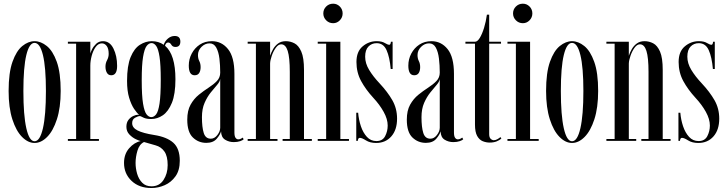

<svg xmlns="http://www.w3.org/2000/svg" viewBox="-20 -744 3842 1014"><path d="M162.5 11Q128 11 96.5 -20.8Q65 -52.5 45.2 -114Q25.5 -175.5 25.5 -263.5Q25.5 -360 46 -417.8Q66.5 -475.5 98 -501Q129.5 -526.5 162.5 -526.5Q195.5 -526.5 227.2 -501Q259 -475.5 279.8 -417.8Q300.5 -360 300.5 -263.5Q300.5 -175.5 280.5 -114Q260.5 -52.5 229 -20.8Q197.5 11 162.5 11ZM162.5 2Q191 2 206.8 -66.8Q222.5 -135.5 222.5 -263.5Q222.5 -389 206.8 -453.2Q191 -517.5 162.5 -517.5Q134.5 -517.5 119 -453.2Q103.5 -389 103.5 -263.5Q103.5 -135.5 119 -66.8Q134.5 2 162.5 2Z M338.5 0V-10H382V-513.5H338.5V-523.5H457V-461Q458 -467.5 465.8 -483.2Q473.5 -499 488 -512.8Q502.5 -526.5 524 -526.5Q560 -526.5 579.2 -487.5Q598.5 -448.5 598.5 -396Q598.5 -346.5 567.5 -346.5Q552 -346.5 544.5 -359.8Q537 -373 537 -392Q537 -410.5 545.5 -426.2Q554 -442 554 -459.5Q554 -487.5 543.5 -501.2Q533 -515 518 -515Q499 -515 485.2 -495.8Q471.5 -476.5 464.2 -449.2Q457 -422 457 -397.5V-10H502.5V0Z M780 249Q714.5 249 674.8 211.2Q635 173.5 635 116.5Q635 70 662 39Q689 8 723 1Q716.5 0 698 -8.5Q679.5 -17 663.5 -33.5Q647.5 -50 647.5 -74.5Q647.5 -97 658.5 -111Q669.5 -125 684 -131.5Q698.5 -138 708.5 -138Q714.5 -138 715.5 -137Q703 -147 688 -169.2Q673 -191.5 662 -227.8Q651 -264 651 -316.5Q651 -397 670 -442.8Q689 -488.5 719 -507.5Q749 -526.5 781.5 -526.5Q818 -526.5 844.5 -507.5Q851 -527 867 -540.5Q883 -554 902.5 -554Q932.5 -554 932.5 -524.5Q932.5 -496 906.5 -496Q891.5 -496 884.8 -507.8Q878 -519.5 868 -519.5Q856 -519.5 851.5 -502.5Q906.5 -456 906.5 -325.5Q906.5 -247 887.8 -201Q869 -155 840 -135.2Q811 -115.5 779 -115.5Q754 -115.5 740 -121.8Q726 -128 723 -130Q722 -131 718.5 -131Q709.5 -131 693.8 -122.5Q678 -114 678 -93.5Q678 -69.5 706.5 -55Q735 -40.5 794.5 -31Q861.5 -20.5 895.5 10Q929.5 40.5 929.5 105Q929.5 155.5 906.8 187.2Q884 219 849.8 234Q815.5 249 780 249ZM779 -125.5Q793 -125.5 804.5 -140Q816 -154.5 822.5 -197Q829 -239.5 829 -323.5Q829 -402.5 822.5 -444.2Q816 -486 805 -501.2Q794 -516.5 780.5 -516.5Q766 -516.5 754.2 -501Q742.5 -485.5 735.5 -443.2Q728.5 -401 728.5 -321Q728.5 -238.5 735.5 -196.5Q742.5 -154.5 754 -140Q765.5 -125.5 779 -125.5ZM780 240Q821.5 240 843.5 206.5Q865.5 173 865.5 128Q865.5 80.5 848.2 56Q831 31.5 801.5 23.5Q780 18 764.2 12.8Q748.5 7.5 740.5 6Q715.5 18.5 705.8 52Q696 85.5 696 116.5Q696 145 704.2 173.5Q712.5 202 731 221Q749.5 240 780 240Z M1069.5 10.5Q1028 10.5 998.5 -18Q969 -46.5 969 -112Q969 -160 986.5 -191.2Q1004 -222.5 1030 -243.5Q1056 -264.5 1082 -281.2Q1108 -298 1125.5 -316.2Q1143 -334.5 1143 -360.5Q1143 -399.5 1138.8 -434.8Q1134.5 -470 1122.2 -492.5Q1110 -515 1086.5 -515Q1063 -515 1044.2 -496.5Q1025.5 -478 1025.5 -453Q1025.5 -435 1032.5 -421.5Q1039.5 -408 1039.5 -389.5Q1039.5 -370.5 1032 -358.5Q1024.5 -346.5 1008 -346.5Q977 -346.5 977 -397.5Q977 -431.5 992.5 -461Q1008 -490.5 1035.2 -508.5Q1062.5 -526.5 1099 -526.5Q1150.5 -526.5 1184.2 -484.8Q1218 -443 1218 -354V-44.5Q1218 -24.5 1224 -16.2Q1230 -8 1238.5 -8Q1245 -8 1251.8 -11.2Q1258.5 -14.5 1261.5 -17.5L1267 -8.5Q1262.5 -3.5 1248.5 1.5Q1234.5 6.5 1214.5 6.5Q1189.5 6.5 1168.8 -6.2Q1148 -19 1147.5 -50.5Q1143 -33 1124.5 -11.2Q1106 10.5 1069.5 10.5ZM1093.5 -11.5Q1113 -11.5 1128 -31Q1143 -50.5 1143 -69.5V-327.5Q1141.5 -313 1126.8 -296Q1112 -279 1093.2 -255.8Q1074.5 -232.5 1060.5 -200.8Q1046.5 -169 1046.5 -125Q1046.5 -72 1056 -41.8Q1065.5 -11.5 1093.5 -11.5Z M1288 0V-10H1331.5V-513.5H1288V-523.5H1406.5V-449.5Q1412 -466.5 1422 -484.2Q1432 -502 1448.5 -514.2Q1465 -526.5 1489.5 -526.5Q1513.5 -526.5 1535.2 -515.2Q1557 -504 1571.2 -471.5Q1585.5 -439 1585.5 -374.5V-10H1627V0H1472.5V-10H1510.5V-364.5Q1510.5 -440 1499.5 -475Q1488.5 -510 1465 -510Q1450 -510 1436.8 -491.8Q1423.5 -473.5 1415.2 -449.5Q1407 -425.5 1406.5 -408.5V-10H1445.5V0Z M1739.5 -621.5Q1717.5 -621.5 1702.5 -636.8Q1687.5 -652 1687.5 -673Q1687.5 -694.5 1702.5 -709.5Q1717.5 -724.5 1739.5 -724.5Q1760 -724.5 1774.8 -709.5Q1789.5 -694.5 1789.5 -673Q1789.5 -652 1774.8 -636.8Q1760 -621.5 1739.5 -621.5ZM1658 0V-10H1702.5V-513.5H1658V-523.5H1777.5V-10H1823V0Z M1966.5 11Q1934 11 1912.8 -2.5Q1891.5 -16 1880 -16Q1871 -16 1869.5 0H1861.5V-148.5H1871.5Q1874.5 -111.5 1886 -77.2Q1897.5 -43 1917.8 -21Q1938 1 1968 1Q2000.5 1 2014 -25Q2027.5 -51 2027.5 -81Q2027.5 -115 2006.2 -153.2Q1985 -191.5 1951.5 -227.5Q1911.5 -271 1887 -316.2Q1862.5 -361.5 1862.5 -416.5Q1862.5 -471.5 1895 -499Q1927.5 -526.5 1969 -526.5Q1996.5 -526.5 2012 -517Q2027.5 -507.5 2036 -507.5Q2043 -507.5 2044.5 -523.5H2053.5V-379.5H2043.5Q2038 -442.5 2021.5 -479.2Q2005 -516 1969 -516Q1943 -516 1925.8 -498.2Q1908.5 -480.5 1908.5 -444.5Q1908.5 -409.5 1929.5 -374.8Q1950.5 -340 1984.5 -304Q2027 -258.5 2052 -214.8Q2077 -171 2077 -117.5Q2077 -58 2046.5 -23.5Q2016 11 1966.5 11Z M2229 10.5Q2187.5 10.5 2158 -18Q2128.5 -46.5 2128.5 -112Q2128.5 -160 2146 -191.2Q2163.5 -222.5 2189.5 -243.5Q2215.5 -264.5 2241.5 -281.2Q2267.5 -298 2285 -316.2Q2302.5 -334.5 2302.5 -360.5Q2302.5 -399.5 2298.2 -434.8Q2294 -470 2281.8 -492.5Q2269.5 -515 2246 -515Q2222.5 -515 2203.8 -496.5Q2185 -478 2185 -453Q2185 -435 2192 -421.5Q2199 -408 2199 -389.5Q2199 -370.5 2191.5 -358.5Q2184 -346.5 2167.5 -346.5Q2136.5 -346.5 2136.5 -397.5Q2136.5 -431.5 2152 -461Q2167.5 -490.5 2194.8 -508.5Q2222 -526.5 2258.5 -526.5Q2310 -526.5 2343.8 -484.8Q2377.5 -443 2377.5 -354V-44.5Q2377.5 -24.5 2383.5 -16.2Q2389.5 -8 2398 -8Q2404.5 -8 2411.2 -11.2Q2418 -14.5 2421 -17.5L2426.5 -8.5Q2422 -3.5 2408 1.5Q2394 6.5 2374 6.5Q2349 6.5 2328.2 -6.2Q2307.5 -19 2307 -50.5Q2302.5 -33 2284 -11.2Q2265.5 10.5 2229 10.5ZM2253 -11.5Q2272.5 -11.5 2287.5 -31Q2302.5 -50.5 2302.5 -69.5V-327.5Q2301 -313 2286.2 -296Q2271.5 -279 2252.8 -255.8Q2234 -232.5 2220 -200.8Q2206 -169 2206 -125Q2206 -72 2215.5 -41.8Q2225 -11.5 2253 -11.5Z M2566 9Q2547.5 9 2529.5 1.8Q2511.5 -5.5 2500 -26Q2488.5 -46.5 2488.5 -86V-513.5H2438V-523.5H2488.5Q2501.5 -523.5 2514 -544Q2526.5 -564.5 2536.5 -597.2Q2546.5 -630 2551.5 -666.5H2563.5V-523.5H2626V-513.5H2563.5V-35.5Q2563.5 -18 2571.5 -10.8Q2579.5 -3.5 2588 -3.5Q2598 -3.5 2608.5 -9.8Q2619 -16 2622.5 -20L2628 -13Q2618 -3 2602.2 3Q2586.5 9 2566 9Z M2741.5 -621.5Q2719.5 -621.5 2704.5 -636.8Q2689.5 -652 2689.5 -673Q2689.5 -694.5 2704.5 -709.5Q2719.5 -724.5 2741.5 -724.5Q2762 -724.5 2776.8 -709.5Q2791.5 -694.5 2791.5 -673Q2791.5 -652 2776.8 -636.8Q2762 -621.5 2741.5 -621.5ZM2660 0V-10H2704.5V-513.5H2660V-523.5H2779.5V-10H2825V0Z M3001 11Q2966.5 11 2935 -20.8Q2903.5 -52.5 2883.8 -114Q2864 -175.5 2864 -263.5Q2864 -360 2884.5 -417.8Q2905 -475.5 2936.5 -501Q2968 -526.5 3001 -526.5Q3034 -526.5 3065.8 -501Q3097.5 -475.5 3118.2 -417.8Q3139 -360 3139 -263.5Q3139 -175.5 3119 -114Q3099 -52.5 3067.5 -20.8Q3036 11 3001 11ZM3001 2Q3029.5 2 3045.2 -66.8Q3061 -135.5 3061 -263.5Q3061 -389 3045.2 -453.2Q3029.5 -517.5 3001 -517.5Q2973 -517.5 2957.5 -453.2Q2942 -389 2942 -263.5Q2942 -135.5 2957.5 -66.8Q2973 2 3001 2Z M3182.5 0V-10H3226V-513.5H3182.5V-523.5H3301V-449.5Q3306.5 -466.5 3316.5 -484.2Q3326.5 -502 3343 -514.2Q3359.5 -526.5 3384 -526.5Q3408 -526.5 3429.8 -515.2Q3451.5 -504 3465.8 -471.5Q3480 -439 3480 -374.5V-10H3521.5V0H3367V-10H3405V-364.5Q3405 -440 3394 -475Q3383 -510 3359.5 -510Q3344.5 -510 3331.2 -491.8Q3318 -473.5 3309.8 -449.5Q3301.5 -425.5 3301 -408.5V-10H3340V0Z M3668 11Q3635.5 11 3614.2 -2.5Q3593 -16 3581.5 -16Q3572.5 -16 3571 0H3563V-148.5H3573Q3576 -111.5 3587.5 -77.2Q3599 -43 3619.2 -21Q3639.5 1 3669.5 1Q3702 1 3715.5 -25Q3729 -51 3729 -81Q3729 -115 3707.8 -153.2Q3686.5 -191.5 3653 -227.5Q3613 -271 3588.5 -316.2Q3564 -361.5 3564 -416.5Q3564 -471.5 3596.5 -499Q3629 -526.5 3670.5 -526.5Q3698 -526.5 3713.5 -517Q3729 -507.5 3737.5 -507.5Q3744.5 -507.5 3746 -523.5H3755V-379.5H3745Q3739.5 -442.5 3723 -479.2Q3706.5 -516 3670.5 -516Q3644.5 -516 3627.2 -498.2Q3610 -480.5 3610 -444.5Q3610 -409.5 3631 -374.8Q3652 -340 3686 -304Q3728.5 -258.5 3753.5 -214.8Q3778.5 -171 3778.5 -117.5Q3778.5 -58 3748 -23.5Q3717.5 11 3668 11Z"/></svg>

Font: Imbue 100pt
Style: Regular
Weight: 400
Designer: Tyler Finck
Foundry: Etcetera Type Company
Version: Version 1.102; ttfautohint (v1.8.3)